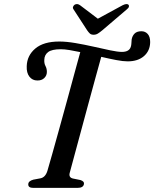

<svg xmlns="http://www.w3.org/2000/svg" viewBox="-20 -914 750 934"><path d="M319.5 -74.5Q312.5 -50.5 335 -45.5L372 -38Q390.5 -31.5 388.5 -19.5Q386 0 357 0H142Q116.5 0 117.5 -18Q118 -33.5 142 -40L176.5 -46.5Q200.5 -51 210.5 -82.5Q219 -110.5 234.2 -165.2Q249.5 -220 268.5 -288.2Q287.5 -356.5 306.8 -427.2Q326 -498 342.8 -559.5Q359.5 -621 370.5 -660.5Q342.5 -666.5 318 -670.5Q293.5 -674.5 275.5 -674.5Q232.5 -674.5 214.2 -660.8Q196 -647 195.5 -623Q194.5 -605.5 201.2 -593Q208 -580.5 208 -564Q208 -546.5 195.2 -534.2Q182.5 -522 161.5 -522.5Q137.5 -522.5 123 -541.2Q108.5 -560 110 -592Q111.5 -644 151.8 -678Q192 -712 268.5 -712Q303 -712 347 -704.5Q391 -697 435.2 -687Q479.5 -677 516.2 -669.2Q553 -661.5 573 -661.5Q608 -661.5 616 -685.5Q619 -694.5 619.2 -703.5Q619.5 -712.5 620.5 -722Q623.5 -739.5 634.8 -750.8Q646 -762 668 -762Q686.5 -762 698.5 -748.8Q710.5 -735.5 710.5 -709.5Q710 -667 680.5 -641.2Q651 -615.5 601 -615.5Q578.5 -615.5 544.8 -622Q511 -628.5 472.5 -637.5Q461 -596.5 444.2 -535Q427.5 -473.5 408.5 -404Q389.5 -334.5 371.8 -268.2Q354 -202 340 -150.5Q326 -99 319.5 -74.5ZM477.5 -766.5Q465.5 -756.5 456.2 -750.8Q447 -745 435.5 -745Q423.5 -745 417.2 -750.8Q411 -756.5 404 -766.5L338 -868Q333 -875 335.5 -881.2Q338 -887.5 343 -891Q355.5 -898.5 369.5 -888.5L456 -823L576.5 -888.5Q597 -898.5 605 -891Q608.5 -887.5 607 -881.2Q605.5 -875 596.5 -868Z"/></svg>

Font: Fraunces 9pt
Style: Italic
Weight: 400
Italic angle: -16°
Version: Version 1.000;[b76b70a41]